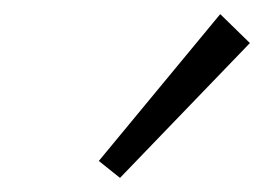

<svg xmlns="http://www.w3.org/2000/svg" viewBox="-20 -812 374 272"><path d="M150 -560 120 -584 292 -792 334 -751Z"/></svg>

Font: Marhey Light Light
Style: Regular
Weight: 300
Version: Version 1.000